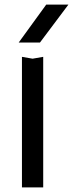

<svg xmlns="http://www.w3.org/2000/svg" viewBox="-20 -811 316 831"><path d="M75 -565 121 -557 167 -565V0H75ZM180 -791H276L153 -627H61Z"/></svg>

Font: Unbounded Light
Style: Regular
Weight: 300
Designer: Luke Prowse, Jean-Baptiste Morizot, Fátima Lázaro, Florian Runge
Foundry: NaN
Version: Version 1.700